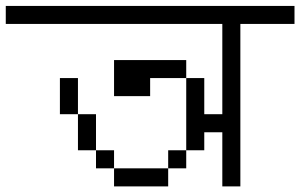

<svg xmlns="http://www.w3.org/2000/svg" viewBox="-20 -708 1040 665"><path d="M1000 -625V-687.5H0V-625H750V-312.5H687.5Q687.5 -312.5 687.5 -437.5H625Q625 -437.5 625 -187.5H562.5V-125H375V-62.5H562.5V-125H625V-187.5H687.5V-250H750V-62.5H812.5V-625ZM375 -125V-187.5H312.5V-125ZM312.5 -187.5Q312.5 -187.5 312.5 -312.5H250Q250 -312.5 250 -187.5ZM250 -312.5Q250 -312.5 250 -437.5H187.5Q187.5 -437.5 187.5 -312.5ZM500 -437.5H625V-500H375Q375 -500 375 -375H500Z"/></svg>

Font: CalcUnifontExMono
Style: Regular
Weight: 500
Version: Version 15.0.06